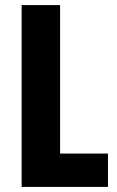

<svg xmlns="http://www.w3.org/2000/svg" viewBox="-20 -734 459 754"><path d="M65 0V-714H216V-131H404V0Z"/></svg>

Font: Noto Sans Tamil ExtraCondensed ExtraBold
Style: Regular
Weight: 800
Width: 2
Designer: Jelle Bosma - Monotype Design Team
Foundry: Monotype Imaging Inc.
Version: Version 2.004; ttfautohint (v1.8.4.7-5d5b)